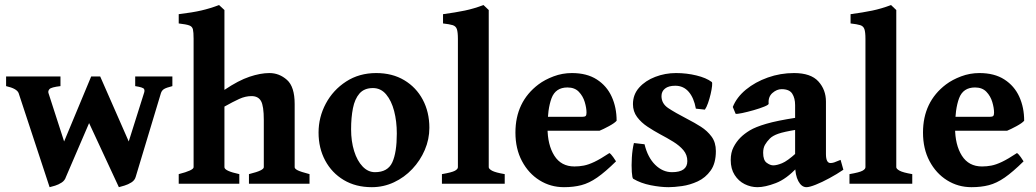

<svg xmlns="http://www.w3.org/2000/svg" viewBox="-20 -736 4149 769"><path d="M670.4 -391.1Q645.5 -384.8 636.7 -379.2Q627.9 -373.5 624.5 -362.8L523.4 -27.3Q519.5 -13.7 506.3 -5.4Q493.2 2.9 478.5 7.3Q463.9 11.7 456.1 13.7L321.8 -275.4L348.1 -429.7Q348.1 -429.7 362.1 -429.7Q376 -429.7 381.3 -429.7L495.6 -169.4L556.6 -362.8Q560.5 -373 556.9 -379.6Q553.2 -386.2 521.5 -391.1V-429.7H670.4ZM244.1 -27.3Q239.7 -13.2 227.1 -4.9Q214.4 3.4 200.7 7.6Q187 11.7 178.7 13.7L54.7 -362.8Q47.9 -381.3 4.4 -391.1V-429.7H222.2V-391.1Q184.6 -386.7 178 -378.9Q171.4 -371.1 174.3 -362.8L236.8 -169.4L345.2 -429.7Q351.6 -429.7 365.7 -429.7Q379.9 -429.7 379.9 -429.7L380.4 -344.2Z M977.1 0V-38.6Q1010.3 -46.9 1023.4 -53.5Q1036.6 -60.1 1036.6 -66.4V-255.4Q1036.6 -311.5 1025.4 -331.3Q1014.2 -351.1 987.3 -351.1Q962.9 -351.1 938.2 -339.8Q913.6 -328.6 878.9 -309.1V-66.4Q878.9 -51.3 938.5 -38.6V0H695.8V-38.6Q755.4 -53.7 755.4 -66.4V-581.1Q755.4 -606.9 752.7 -618.4Q750 -629.9 737.8 -634.3Q725.6 -638.7 695.8 -642.1V-679.2Q752 -686 786.6 -694.1Q821.3 -702.1 857.4 -715.8L878.9 -695.8V-376Q935.5 -414.1 979.5 -428.7Q1023.4 -443.4 1059.1 -443.4Q1098.6 -443.4 1129.4 -416Q1160.2 -388.7 1160.2 -319.3V-66.4Q1160.2 -60.1 1172.1 -54Q1184.1 -47.9 1219.7 -38.6V0Z M1699.7 -224.1Q1699.7 -178.2 1681.4 -135.5Q1663.1 -92.8 1631.3 -59.1Q1599.6 -25.4 1557.9 -5.9Q1516.1 13.7 1469.2 13.7Q1404.8 13.7 1356.9 -14.9Q1309.1 -43.5 1282.5 -93Q1255.9 -142.6 1255.9 -205.1Q1255.9 -266.6 1284.9 -321Q1314 -375.5 1366.2 -409.4Q1418.5 -443.4 1486.8 -443.4Q1551.3 -443.4 1599.1 -414.8Q1647 -386.2 1673.3 -336.7Q1699.7 -287.1 1699.7 -224.1ZM1569.3 -201.2Q1569.3 -250 1558.6 -291.3Q1547.9 -332.5 1526.6 -357.9Q1505.4 -383.3 1473.6 -383.3Q1439 -383.3 1419.9 -361.6Q1400.9 -339.8 1393.6 -302.5Q1386.2 -265.1 1386.2 -218.3Q1386.2 -169.9 1398.4 -130.9Q1410.6 -91.8 1432.4 -69.1Q1454.1 -46.4 1481.9 -46.4Q1533.2 -46.4 1551.3 -85.9Q1569.3 -125.5 1569.3 -201.2Z M1750 0V-38.6Q1789.6 -45.4 1801.8 -52Q1814 -58.6 1814 -66.4V-580.1Q1814 -607.4 1809.8 -619.4Q1805.7 -631.3 1793 -635.3Q1780.3 -639.2 1754.4 -642.1V-679.2Q1804.7 -686 1841.3 -693.6Q1877.9 -701.2 1916.5 -715.8L1937.5 -695.8V-66.4Q1937.5 -59.6 1950.9 -52.2Q1964.4 -44.9 2001.5 -38.6V0Z M2449.7 -252.4Q2441.9 -243.2 2418.9 -230.7Q2396 -218.3 2381.3 -212.4H2100.6L2101.1 -268.1H2311.5Q2322.3 -268.1 2325.7 -271.5Q2329.1 -274.9 2329.1 -284.7Q2329.1 -303.7 2322 -327.4Q2314.9 -351.1 2298.3 -368.4Q2281.7 -385.7 2252.9 -385.7Q2205.1 -385.7 2189 -342.5Q2172.9 -299.3 2172.9 -225.1Q2172.9 -155.8 2200.2 -112.5Q2227.5 -69.3 2280.8 -69.3Q2299.8 -69.3 2318.1 -72.8Q2336.4 -76.2 2360.6 -87.6Q2384.8 -99.1 2420.9 -123Q2426.8 -119.6 2436 -106.7Q2445.3 -93.8 2447.3 -89.8Q2404.3 -47.4 2371.8 -24.9Q2339.4 -2.4 2308.3 5.6Q2277.3 13.7 2238.8 13.7Q2185.1 13.7 2140.9 -13.9Q2096.7 -41.5 2070.6 -90.8Q2044.4 -140.1 2044.4 -205.1Q2044.4 -328.1 2136.7 -397.9Q2162.1 -417 2197.3 -430.2Q2232.4 -443.4 2270.5 -443.4Q2330.6 -443.4 2370.4 -417.7Q2410.2 -392.1 2429.9 -348.9Q2449.7 -305.7 2449.7 -252.4Z M2847.2 -130.9Q2847.2 -82 2826.4 -53Q2805.7 -23.9 2774.4 -9.5Q2743.2 4.9 2711.4 9.3Q2679.7 13.7 2657.7 13.7Q2626 13.7 2586.2 5.9Q2546.4 -2 2516.1 -20Q2512.2 -22.5 2510.5 -47.4Q2508.8 -72.3 2510.7 -105Q2512.7 -137.7 2519 -163.1L2561.5 -158.2Q2574.2 -105.5 2604.2 -75.9Q2634.3 -46.4 2671.4 -46.4Q2732.9 -46.4 2732.9 -90.8Q2732.9 -115.7 2717.3 -134.3Q2701.7 -152.8 2676.8 -168.2Q2651.9 -183.6 2624 -198.2Q2598.6 -211.9 2573.5 -228.5Q2548.3 -245.1 2531.7 -267.3Q2515.1 -289.6 2515.1 -318.8Q2515.1 -357.4 2540 -385.3Q2564.9 -413.1 2604.5 -428.2Q2644 -443.4 2687.5 -443.4Q2730 -443.4 2769.3 -433.8Q2808.6 -424.3 2830.6 -407.7Q2833.5 -405.8 2832 -391.8Q2830.6 -377.9 2826.2 -359.1Q2821.8 -340.3 2815.7 -323Q2809.6 -305.7 2803.2 -296.9L2767.1 -300.8Q2759.3 -344.2 2738.3 -368.4Q2717.3 -392.6 2684.6 -392.6Q2657.7 -392.6 2643.6 -381.3Q2629.4 -370.1 2629.4 -351.1Q2629.4 -321.3 2656.2 -303.2Q2683.1 -285.2 2734.9 -258.3Q2761.7 -244.6 2787.4 -228.3Q2813 -211.9 2830.1 -188.7Q2847.2 -165.5 2847.2 -130.9Z M3357.9 -56.2Q3332 -38.6 3302.2 -22.5Q3272.5 -6.3 3247.3 3.7Q3222.2 13.7 3210 13.7Q3190.4 13.7 3177.5 -10.5Q3164.6 -34.7 3164.6 -75.7V-314.9Q3164.6 -342.8 3153.1 -360.8Q3141.6 -378.9 3110.4 -378.9Q3091.3 -378.9 3073.7 -363.5Q3056.2 -348.1 3058.6 -320.8Q3059.1 -316.4 3041.3 -309.1Q3023.4 -301.8 2998.5 -294.7Q2973.6 -287.6 2952.6 -283.2Q2931.6 -278.8 2926.3 -280.3L2915 -307.6Q2930.2 -346.2 2967.5 -377Q3004.9 -407.7 3055.2 -425.5Q3105.5 -443.4 3160.2 -443.4Q3227.5 -443.4 3257.8 -409.9Q3288.1 -376.5 3288.1 -329.1V-119.1Q3288.1 -83 3306.2 -83Q3313 -83 3320.8 -85.4Q3328.6 -87.9 3346.7 -95.7ZM3168.9 -216.3Q3118.7 -208 3096.7 -200.2Q3074.7 -192.4 3063.5 -181.2Q3051.3 -168.9 3043.9 -156Q3036.6 -143.1 3036.6 -124Q3036.6 -94.2 3050.8 -84Q3064.9 -73.7 3077.1 -73.7Q3091.3 -73.7 3112.3 -82.3Q3133.3 -90.8 3168.9 -123L3172.9 -65.4Q3129.9 -19 3087.2 -2.7Q3044.4 13.7 3013.7 13.7Q2987.3 13.7 2962.6 1.5Q2938 -10.7 2922.4 -35.2Q2906.7 -59.6 2906.7 -95.2Q2906.7 -125 2918 -146.7Q2929.2 -168.5 2945.8 -185.1Q2960.9 -200.2 2983.4 -213.9Q3005.9 -227.5 3049.1 -240.2Q3092.3 -252.9 3168.9 -264.6Z M3382.3 0V-38.6Q3421.9 -45.4 3434.1 -52Q3446.3 -58.6 3446.3 -66.4V-580.1Q3446.3 -607.4 3442.1 -619.4Q3438 -631.3 3425.3 -635.3Q3412.6 -639.2 3386.7 -642.1V-679.2Q3437 -686 3473.6 -693.6Q3510.3 -701.2 3548.8 -715.8L3569.8 -695.8V-66.4Q3569.8 -59.6 3583.3 -52.2Q3596.7 -44.9 3633.8 -38.6V0Z M4082 -252.4Q4074.2 -243.2 4051.3 -230.7Q4028.3 -218.3 4013.7 -212.4H3732.9L3733.4 -268.1H3943.8Q3954.6 -268.1 3958 -271.5Q3961.4 -274.9 3961.4 -284.7Q3961.4 -303.7 3954.3 -327.4Q3947.3 -351.1 3930.7 -368.4Q3914.1 -385.7 3885.3 -385.7Q3837.4 -385.7 3821.3 -342.5Q3805.2 -299.3 3805.2 -225.1Q3805.2 -155.8 3832.5 -112.5Q3859.9 -69.3 3913.1 -69.3Q3932.1 -69.3 3950.4 -72.8Q3968.8 -76.2 3992.9 -87.6Q4017.1 -99.1 4053.2 -123Q4059.1 -119.6 4068.4 -106.7Q4077.6 -93.8 4079.6 -89.8Q4036.6 -47.4 4004.2 -24.9Q3971.7 -2.4 3940.7 5.6Q3909.7 13.7 3871.1 13.7Q3817.4 13.7 3773.2 -13.9Q3729 -41.5 3702.9 -90.8Q3676.8 -140.1 3676.8 -205.1Q3676.8 -328.1 3769 -397.9Q3794.4 -417 3829.6 -430.2Q3864.7 -443.4 3902.8 -443.4Q3962.9 -443.4 4002.7 -417.7Q4042.5 -392.1 4062.3 -348.9Q4082 -305.7 4082 -252.4Z"/></svg>

Font: Namdhinggo ExtraBold
Style: Regular
Weight: 800
Designer: Victor Gaultney
Foundry: SIL International
Version: Version 3.001